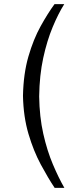

<svg xmlns="http://www.w3.org/2000/svg" viewBox="-20 -753 392 920"><path d="M241.8 147.1Q210.2 99.8 175.5 35.3Q140.8 -29.2 116.5 -111.2Q92.2 -193.2 90.1 -293.8Q92.2 -399.4 116.1 -482.1Q140 -564.8 174.7 -627.4Q209.4 -689.9 241.2 -733.1H287.8Q259.4 -688 232.4 -623.3Q205.4 -558.7 187.2 -475.5Q169.1 -392.4 167.7 -291Q169.1 -193.3 187.4 -112Q205.8 -30.7 233.2 34Q260.6 98.8 288.4 147.1Z"/></svg>

Font: Panamera Thin
Style: Regular
Weight: 100
Designer: Bastien Sozeau
Foundry: NBR — Bastien Sozeau
Version: Version 3.003;gftools[0.9.33]